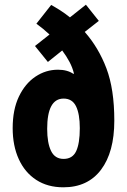

<svg xmlns="http://www.w3.org/2000/svg" viewBox="-20 -788 542 818"><path d="M198 -767Q216 -757 236.5 -744Q257 -731 278 -714L346 -768L401 -699L341 -652Q400 -585 433.5 -496.5Q467 -408 467 -274Q467 -140 410.5 -65Q354 10 250 10Q183 10 134.5 -21.5Q86 -53 60 -110Q34 -167 34 -242Q34 -321 60.5 -376.5Q87 -432 131 -461.5Q175 -491 227 -491Q267 -491 293 -473L295 -475Q289 -500 276 -524.5Q263 -549 245 -573L184 -524L129 -592L191 -641Q163 -667 135 -687ZM251 -368Q181 -368 181 -239Q181 -179 197.5 -145Q214 -111 251 -111Q289 -111 304.5 -144Q320 -177 320 -242Q320 -302 304 -335Q288 -368 251 -368Z"/></svg>

Font: Noto Sans Lao ExtraCondensed ExtraBold
Style: Regular
Weight: 800
Width: 2
Designer: Monotype Design Team
Foundry: Monotype Imaging Inc.
Version: Version 2.003; ttfautohint (v1.8.4.7-5d5b)